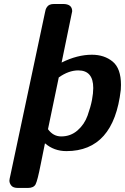

<svg xmlns="http://www.w3.org/2000/svg" viewBox="-20 -742 623 957"><path d="M26.9 158.2Q26.9 152.3 32.2 129.9L204.1 -679.2Q206.1 -689 207.5 -694.1Q209 -699.2 214.1 -707Q219.2 -714.8 228 -718.5Q236.8 -722.2 251 -722.2H293.9Q339.8 -722.2 339.8 -686Q339.8 -683.1 287.1 -430.2Q365.2 -469.2 438 -469.2Q500 -469.2 541.5 -435.1Q583 -400.9 583 -318.8L582 -293.9Q546.9 11.2 311 11.2Q249 11.2 204.1 -27.8Q195.3 14.2 183.1 76.2Q167 158.2 157.5 176.5Q147.9 194.8 119.1 194.8H69.8Q45.9 194.8 36.4 183.1Q26.9 171.4 26.9 158.2ZM219.2 -98.1Q245.1 -62 285.2 -62Q332 -62 366.5 -92Q400.9 -122.1 416.5 -166Q432.1 -210 438.5 -243.9Q444.8 -277.8 444.8 -303.2Q444.8 -391.1 370.1 -391.1Q322.3 -391.1 272.9 -356Z"/></svg>

Font: CMU Sans Serif
Style: BoldOblique
Weight: 700
Italic angle: -12°
Version: Version 0.7.0